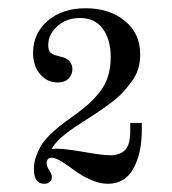

<svg xmlns="http://www.w3.org/2000/svg" viewBox="-20 -800 420 470"><path d="M327.1 -499V-481Q327.1 -424.8 306.6 -387.5Q286.1 -350.1 244.1 -350.1Q224.1 -350.1 201.7 -360.1Q179.2 -370.1 163.3 -382.1Q147.5 -394 131.6 -404.1Q115.7 -414.1 106.9 -414.1Q94.2 -414.1 94.2 -399.9Q94.2 -392.6 100.6 -383.1Q106.9 -373.5 106.9 -367.2Q106.9 -359.9 102.1 -355Q97.2 -350.1 87.9 -350.1Q63 -350.1 63 -386.2Q63 -403.8 69.6 -420.7Q76.2 -437.5 84.2 -449.2Q92.3 -460.9 107.4 -474.9Q122.6 -488.8 130.1 -494.6Q137.7 -500.5 152.8 -511.2Q154.3 -512.2 154.8 -512.7Q155.3 -513.2 156.2 -513.9Q157.2 -514.6 158.2 -515.1Q180.7 -531.2 194.3 -543.2Q208 -555.2 222.7 -573Q237.3 -590.8 244.1 -612.3Q251 -633.8 251 -660.2Q251 -703.1 231.7 -729.5Q212.4 -755.9 175.8 -755.9Q142.6 -755.9 120.4 -735.8Q98.1 -715.8 98.1 -689.9Q98.1 -676.3 104 -670.9Q109.9 -665.5 122.1 -663.1Q132.8 -660.6 138.9 -658.2Q145 -655.8 151.1 -648.7Q157.2 -641.6 157.2 -630.9Q157.2 -617.2 147.9 -607.7Q138.7 -598.1 121.1 -598.1Q95.7 -598.1 78.4 -618.2Q61 -638.2 61 -670.9Q61 -718.3 96.7 -749Q132.3 -779.8 189.9 -779.8Q247.6 -779.8 285.4 -749Q323.2 -718.3 323.2 -667Q323.2 -648.4 318.4 -631.8Q313.5 -615.2 301.8 -599.6Q290 -584 279.1 -572.3Q268.1 -560.5 247.6 -545.4Q227.1 -530.3 213.9 -521.7Q200.7 -513.2 175.8 -497.1Q120.6 -461.9 106 -435.1Q111.8 -436 118.2 -436Q139.6 -436 185.3 -428Q231 -419.9 249 -419.9Q273.9 -419.9 286.4 -432.9Q298.8 -445.8 298.8 -479V-499Z"/></svg>

Font: Flanker Steampunk
Style: Regular
Weight: 400
Designer: Alexey Kryukov, Leonardo Di Lena
Foundry: Alexey Kryukov, Leonardo Di Lena
Version: 1.210